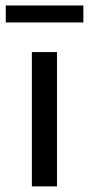

<svg xmlns="http://www.w3.org/2000/svg" viewBox="-28 -664 316 684"><path d="M85.5 0V-478.5H175V0ZM-7.5 -584V-644.5H269V-584Z"/></svg>

Font: Anek Latin Expanded
Style: Regular
Weight: 400
Width: 7
Designer: Yesha Goshar
Foundry: Ek Type
Version: Version 1.003